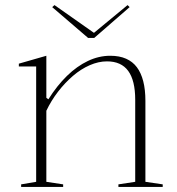

<svg xmlns="http://www.w3.org/2000/svg" viewBox="-20 -734 695 754"><path d="M619 -10V0H445V-10L511 -20V-342Q511 -418 483.5 -455.5Q456 -493 400 -493Q367 -493 332.5 -478Q298 -463 266.5 -436Q235 -409 208 -374Q181 -339 162 -299V-20L228 -10V0H63V-10L122 -20V-473H54V-484L162 -515V-350L170 -344Q204 -398 243 -436Q282 -474 325 -494.5Q368 -515 413 -515Q449 -515 475 -503.5Q501 -492 517.5 -470Q534 -448 542.5 -415Q551 -382 551 -338V-20ZM481 -714 489 -706 350 -585H326L185 -706L194 -714L349 -605Z"/></svg>

Font: Kalnia ExtraLight
Style: Regular
Weight: 250
Designer: Frida Medrano
Foundry: Frida Medrano
Version: Version 1.105